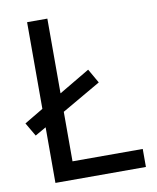

<svg xmlns="http://www.w3.org/2000/svg" viewBox="-81 -777 686 840"><g transform="rotate(-10 262.0 -357.0)"><path d="M97 0H499V-80H187V-300L360 -400L324 -463L187 -382V-714H97V-329L13 -279L48 -219L97 -247Z"/></g></svg>

Font: Noto Sans Nandinagari
Style: Regular
Weight: 400
Designer: Ek Type
Foundry: Ek Type
Version: Version 1.002